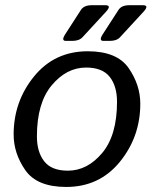

<svg xmlns="http://www.w3.org/2000/svg" viewBox="-20 -721 601 749"><path d="M33.2 -196.3Q33.2 -325.2 113 -423.1Q192.9 -521 322.3 -521Q436.5 -521 481.9 -455.3Q527.3 -389.6 527.3 -316.4Q527.3 -187.5 447.5 -89.6Q367.7 8.3 238.3 8.3Q124 8.3 78.6 -57.4Q33.2 -123 33.2 -196.3ZM124 -189Q124 -127.9 152.6 -91.6Q181.2 -55.2 244.6 -55.2Q320.8 -55.2 378.7 -124.3Q436.5 -193.4 436.5 -323.7Q436.5 -384.8 408 -421.1Q379.4 -457.5 315.9 -457.5Q239.7 -457.5 181.9 -388.4Q124 -319.3 124 -189ZM383.3 -561.5Q364.3 -561.5 380.9 -587.4L442.4 -682.6Q454.1 -700.7 484.9 -700.7H537.1Q563.5 -700.7 540 -675.3L448.2 -575.7Q435.1 -561.5 408.7 -561.5ZM236.8 -561.5Q217.8 -561.5 234.4 -587.4L295.9 -682.6Q307.6 -700.7 338.4 -700.7H390.6Q417 -700.7 393.6 -675.3L301.8 -575.7Q288.6 -561.5 262.2 -561.5Z"/></svg>

Font: Istok Web
Style: BoldItalic
Weight: 700
Italic angle: -13°
Designer: Andrey V. Panov
Foundry: Andrey V. Panov
Version: Version 1.0.2g